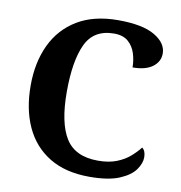

<svg xmlns="http://www.w3.org/2000/svg" viewBox="-82 -800 833 885"><g transform="rotate(10 334.5 -357.0)"><path d="M394 10Q282 10 206.5 -36Q131 -82 93 -164.5Q55 -247 55 -358Q55 -466 94 -548.5Q133 -631 210 -677.5Q287 -724 401 -724Q515 -724 572 -690.5Q629 -657 629 -608Q629 -570 596.5 -545.5Q564 -521 503 -521Q503 -554 493 -586Q483 -618 459 -639Q435 -660 393 -660Q298 -660 261 -581.5Q224 -503 224 -358Q224 -213 268.5 -141.5Q313 -70 420 -70Q471 -70 507.5 -84.5Q544 -99 569 -121Q594 -143 611 -165Q628 -152 628 -122Q628 -94 606.5 -63.5Q585 -33 534 -11.5Q483 10 394 10Z"/></g></svg>

Font: Noto Serif Sinhala
Style: Bold
Weight: 700
Designer: Jelle Bosma - Monotype Design Team
Foundry: Monotype Imaging Inc.
Version: Version 2.007; ttfautohint (v1.8.4.7-5d5b)